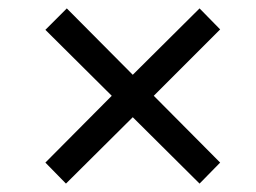

<svg xmlns="http://www.w3.org/2000/svg" viewBox="-20 -561 609 457"><path d="M296 -282 137 -124 88 -174 246 -333 88 -490 139 -541 296 -383 455 -541 504 -491 346 -333 504 -174 455 -124Z"/></svg>

Font: Libra Serif Modern
Style: Bold Italic
Weight: 700
Italic angle: -12°
Designer: Stefan Peev, Context Ltd
Foundry: Stefan Peev, Context Ltd
Version: Version 1.000